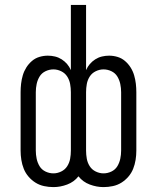

<svg xmlns="http://www.w3.org/2000/svg" viewBox="-20 -755 640 783"><path d="M198 8Q179 8 160 4Q141 0 125 -10Q109 -20 96.5 -34.5Q84 -49 77 -66.5Q70 -84 67 -103Q64 -122 64 -141V-379Q64 -396 66 -413.5Q68 -431 73 -448Q78 -465 87.5 -480Q97 -495 110.5 -506.5Q124 -518 141 -523Q158 -528 175 -528Q190 -528 204.5 -524.5Q219 -521 231.5 -513Q244 -505 253.5 -494Q263 -483 269 -469V-735H331V-469Q337 -483 346.5 -494Q356 -505 368.5 -513Q381 -521 395.5 -524.5Q410 -528 425 -528Q442 -528 459 -523Q476 -518 489.5 -506.5Q503 -495 512.5 -480Q522 -465 527 -448Q532 -431 534 -413.5Q536 -396 536 -379V-141Q536 -122 533 -103Q530 -84 523 -66.5Q516 -49 503.5 -34.5Q491 -20 475 -10Q459 0 440 4Q421 8 402 8Q374 8 346 -2.5Q318 -13 300 -36Q282 -13 254 -2.5Q226 8 198 8ZM402 -48Q419 -48 434.5 -55.5Q450 -63 458.5 -77Q467 -91 470.5 -107.5Q474 -124 474 -141V-379Q474 -396 470.5 -412.5Q467 -429 458.5 -443Q450 -457 434.5 -464.5Q419 -472 402 -472Q386 -472 370.5 -464.5Q355 -457 346 -443Q337 -429 334 -412.5Q331 -396 331 -379V-141Q331 -124 334 -107.5Q337 -91 346 -77Q355 -63 370.5 -55.5Q386 -48 402 -48ZM198 -48Q214 -48 229.5 -55.5Q245 -63 254 -77Q263 -91 266 -107.5Q269 -124 269 -141V-379Q269 -396 266 -412.5Q263 -429 254 -443Q245 -457 229.5 -464.5Q214 -472 198 -472Q181 -472 165.5 -464.5Q150 -457 141.5 -443Q133 -429 129.5 -412.5Q126 -396 126 -379V-141Q126 -124 129.5 -107.5Q133 -91 141.5 -77Q150 -63 165.5 -55.5Q181 -48 198 -48Z"/></svg>

Font: Iosevka Light Extended
Style: Regular
Weight: 300
Width: 7
Monospace: yes
Designer: Belleve Invis
Foundry: Belleve Invis
Version: Version 32.5.0; ttfautohint (v1.8.4)